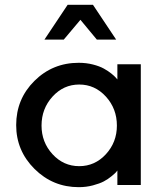

<svg xmlns="http://www.w3.org/2000/svg" viewBox="-20 -766 662 795"><path d="M244 -602H164L260 -746H365L461 -602H381L313 -684ZM563 -500V0H466V-60Q464 -57 460 -52.5Q456 -48 441.5 -36Q427 -24 410 -15Q393 -6 365 1.5Q337 9 306 9Q199 9 123 -66.5Q47 -142 47 -248Q47 -356 122.5 -431Q198 -506 306 -506Q337 -506 364.5 -499Q392 -492 410 -482Q428 -472 441 -461.5Q454 -451 460 -444L466 -437V-500ZM464 -246Q464 -316 418.5 -366Q373 -416 308 -416Q243 -416 197.5 -366Q152 -316 152 -246Q152 -177 197.5 -127.5Q243 -78 308 -78Q373 -78 418.5 -127.5Q464 -177 464 -246Z"/></svg>

Font: Simpel Medium
Style: Regular
Weight: 500
Designer: Janko Jovanovic
Version: Version 1.048;PS 001.048;hotconv 1.0.88;makeotf.lib2.5.64775